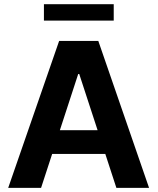

<svg xmlns="http://www.w3.org/2000/svg" viewBox="-20 -904 758 924"><path d="M19.5 0 264.6 -707H453.1L697.3 0H540L486.8 -163.1H231L177.7 0ZM449.7 -277.3 361.3 -547.9H356.4L268.1 -277.3ZM527.3 -804.7H191.4V-883.8H527.3Z"/></svg>

Font: Pretendard Std
Style: Bold
Weight: 700
Designer: Base glyphs from Inter by Rasmus Andersson; Hangeul glyphs from Noto Sans CJK(Source Han Sans) by Jang Soo-young and Kan
Foundry: Kil Hyung-jin
Version: Version 1.309